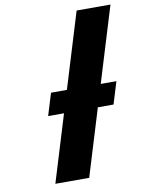

<svg xmlns="http://www.w3.org/2000/svg" viewBox="-94 -925 741 989"><g transform="rotate(-10 277.0 -430.0)"><path d="M221 -350 114 0H291L398 -350H480L515.5 -466H433.5L553.9 -860H376.9L256.5 -466H173.5L138 -350Z"/></g></svg>

Font: Hussar
Style: BdSuprConOblThree
Weight: 700
Foundry: Cannot Into Space Fonts
Version: Version 2.00